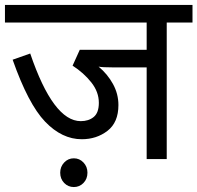

<svg xmlns="http://www.w3.org/2000/svg" viewBox="-20 -642 797 775"><path d="M653 0V-551H757V-622H0V-551H572V-441H302L273 -377Q318 -348 348.5 -309.5Q379 -271 379 -227Q379 -187 358.5 -170Q338 -153 306 -153Q195 -153 102 -426L31 -401Q94 -222 162 -151Q230 -80 310 -80Q370 -80 414 -114Q458 -148 458 -218Q458 -263 436 -303Q414 -343 378 -373Q394 -370 435 -370H572V0ZM223 55Q223 80 239 96.5Q255 113 278 113Q301 113 317 96.5Q333 80 333 55Q333 31 317 14Q301 -3 278 -3Q255 -3 239 14Q223 31 223 55Z"/></svg>

Font: Noto Sans Devanagari
Style: Regular
Weight: 400
Designer: Jelle Bosma - Monotype Design Team
Foundry: Monotype Imaging Inc.
Version: Version 1.901